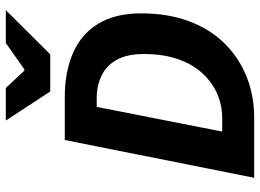

<svg xmlns="http://www.w3.org/2000/svg" viewBox="-137 -758 895 661"><g transform="rotate(-90 310.5 -427.5)"><path d="M29 0 159 -652H307Q394 -652 459 -623.5Q524 -595 559.5 -536.5Q595 -478 595 -389Q595 -297 568 -224.5Q541 -152 491.5 -102Q442 -52 377 -26Q312 0 237 0ZM188 -110H234Q278 -110 317.5 -127Q357 -144 388.5 -178Q420 -212 437.5 -262.5Q455 -313 455 -380Q455 -438 435 -473.5Q415 -509 380.5 -525.5Q346 -542 304 -542H273ZM326 -702 226 -855H338L398 -791H402L493 -855H606L454 -702Z"/></g></svg>

Font: Source Sans 3 ExtraLight
Style: Bold Italic
Weight: 700
Italic angle: -11°
Version: Version 3.052;hotconv 1.1.0;makeotfexe 2.6.0